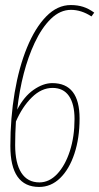

<svg xmlns="http://www.w3.org/2000/svg" viewBox="-20 -730 393 760"><path d="M135 10Q21 10 21 -152Q21 -263 38 -363.5Q55 -464 87 -542Q119 -620 163 -665Q207 -710 260 -710Q287 -710 309 -703Q331 -696 353 -680L342 -665Q302 -691 261 -691Q218 -691 181.5 -655.5Q145 -620 117 -560Q66 -451 48 -296Q75 -348 113 -374.5Q151 -401 187 -401Q295 -401 295 -261Q295 -183 274.5 -121.5Q254 -60 218 -25Q182 10 135 10ZM40 -156Q40 -84 64.5 -46Q89 -8 136 -8Q175 -8 206.5 -41.5Q238 -75 256.5 -132Q275 -189 275 -259Q275 -318 253 -350Q231 -382 188 -382Q144 -382 106 -344.5Q68 -307 43 -249Q40 -202 40 -156Z"/></svg>

Font: Georama Condensed Thin
Style: Italic
Weight: 100
Width: 3
Italic angle: -9°
Designer: Jean-Baptiste Levee
Foundry: Production Type
Version: Version 1.000